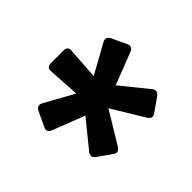

<svg xmlns="http://www.w3.org/2000/svg" viewBox="-83 -816 540 540"><g transform="rotate(-45 187.0 -546.5)"><path d="M247.1 -528.3 312.5 -447.3Q316.4 -442.9 316.4 -437.5Q316.4 -430.2 308.1 -424.3L267.1 -395.5Q261.2 -392.1 257.8 -392.1Q250.5 -393.1 245.6 -400.4L187 -497.1L128.4 -400.4Q123.5 -393.1 116.2 -392.1Q111.8 -392.1 106.9 -395.5L65.9 -424.3Q57.1 -430.7 57.6 -437.5Q57.6 -442.4 61 -447.3L126.5 -528.3L29.8 -565.9Q19.5 -570.3 19.5 -578.6Q19.5 -582.5 21.5 -585.9L42.5 -630.9Q47.4 -641.1 55.7 -641.1Q60.1 -641.1 64 -639.2L152.3 -590.3L146.5 -685.1Q145 -701.2 163.1 -701.2H212.9Q229.5 -701.2 228 -685.1L221.7 -590.3L310.1 -639.2Q314 -641.1 318.4 -641.1Q326.2 -641.1 331.5 -630.9L352.5 -585.9Q353.5 -584 353.8 -582Q354 -580.1 354 -578.6Q354 -570.3 344.2 -565.9Z"/></g></svg>

Font: Fascinate Inline
Style: Regular
Weight: 900
Designer: Astigmatic (AOETI)
Foundry: Astigmatic (AOETI)
Version: Version 1.000